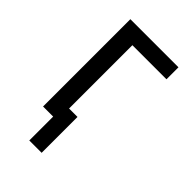

<svg xmlns="http://www.w3.org/2000/svg" viewBox="-271 -838 1143 1143"><g transform="rotate(45 300.0 -267.0)"><path d="M207 201V0H122V-735H527V-634H240V-101H311V201Z"/></g></svg>

Font: Iosevka SS04 Extended
Style: Bold
Weight: 700
Width: 7
Monospace: yes
Designer: Belleve Invis
Foundry: Belleve Invis
Version: Version 19.0.0; ttfautohint (v1.8.4)